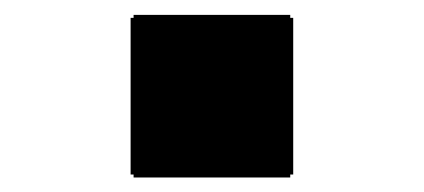

<svg xmlns="http://www.w3.org/2000/svg" viewBox="-20 -515 570 258"><path d="M155.5 -280.5V-491H374V-280.5ZM159.5 -276.5V-495H370V-276.5Z"/></svg>

Font: Bodoni Moda 11pt SemiBold
Style: Italic
Weight: 600
Italic angle: -13°
Designer: Owen Earl
Foundry: indestructible type
Version: Version 2.004